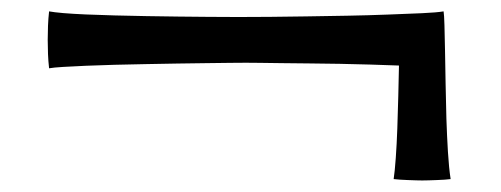

<svg xmlns="http://www.w3.org/2000/svg" viewBox="-20 -538 877 336"><path d="M65.9 -418.5Q64.5 -431.2 64 -443.4Q63.5 -455.6 63.5 -468.3Q63.5 -480.5 64 -492.9Q64.5 -505.4 65.9 -518.1Q73.7 -516.6 90.6 -515.1Q107.4 -513.7 130.4 -512.7Q153.3 -511.7 180.7 -511Q208 -510.3 236.3 -509.8Q264.6 -509.3 292.2 -509Q319.8 -508.8 343.3 -508.5Q366.7 -508.3 384.3 -508.3Q401.9 -508.3 410.2 -508.3Q424.8 -508.3 452.9 -508.5Q481 -508.8 515.6 -509.3Q550.3 -509.8 587.6 -510.5Q625 -511.2 658.7 -512.5Q692.4 -513.7 718.5 -514.9Q744.6 -516.1 756.3 -518.1Q757.3 -512.2 757.8 -493.7Q758.3 -475.1 758.8 -449Q759.3 -422.9 759.8 -391.8Q760.3 -360.8 761.2 -330.3Q762.2 -299.8 763.9 -272Q765.6 -244.1 768.6 -224.6Q765.1 -224.1 758.5 -223.6Q752 -223.1 744.6 -222.9Q737.3 -222.7 730.2 -222.4Q723.1 -222.2 718.8 -222.2Q714.8 -222.2 708 -222.4Q701.2 -222.7 693.8 -222.9Q686.5 -223.1 679.9 -223.6Q673.3 -224.1 668.9 -224.6Q670.9 -237.8 672.6 -261.5Q674.3 -285.2 675.3 -313Q676.3 -340.8 677 -369.9Q677.7 -398.9 678.2 -423.3Q654.8 -424.3 628.2 -425Q601.6 -425.8 574.5 -426.3Q547.4 -426.8 521.2 -427Q495.1 -427.2 473.1 -427.5Q451.2 -427.7 434.8 -428Q418.5 -428.2 410.2 -428.2Q400.9 -428.2 382.8 -428Q364.7 -427.7 341.3 -427.5Q317.9 -427.2 290.3 -426.8Q262.7 -426.3 234.9 -425.8Q207 -425.3 179.9 -424.6Q152.8 -423.8 130.1 -422.9Q107.4 -421.9 90.6 -420.9Q73.7 -419.9 65.9 -418.5Z"/></svg>

Font: Asset
Style: Regular
Weight: 400
Designer: Riccardo De Franceschi
Foundry: Sorkin Type Co.
Version: Version 1.001